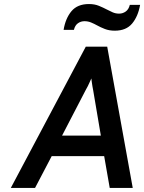

<svg xmlns="http://www.w3.org/2000/svg" viewBox="-20 -931 714 951"><path d="M33.5 0 405 -700H511L637.5 0H523.5L496 -157.5H236L153.5 0ZM287.5 -259.5H479.5L441.5 -484Q440 -491 438 -502.5Q436 -514 434.5 -525.5Q433 -537 432.5 -542.5Q430 -536.5 425 -525.8Q420 -515 414.8 -504Q409.5 -493 405 -486ZM548.5 -779Q521 -779 499.2 -787.5Q477.5 -796 460.5 -805.5Q447 -813 431.5 -819.5Q416 -826 398.5 -826Q380.5 -826 366 -815.8Q351.5 -805.5 346 -783H295Q304.5 -840.5 334.2 -875.8Q364 -911 420.5 -911Q448.5 -911 469.8 -902.2Q491 -893.5 509 -884Q523 -876.5 538 -870Q553 -863.5 570 -863.5Q588 -863.5 602.8 -874Q617.5 -884.5 623 -907H674Q664 -850 634.5 -814.5Q605 -779 548.5 -779Z"/></svg>

Font: Overpass SemiBold
Style: Italic
Weight: 600
Italic angle: -10°
Designer: Delve Withrington, Dave Bailey, Thomas Jockin
Foundry: Delve Fonts LLC
Version: Version 4.000